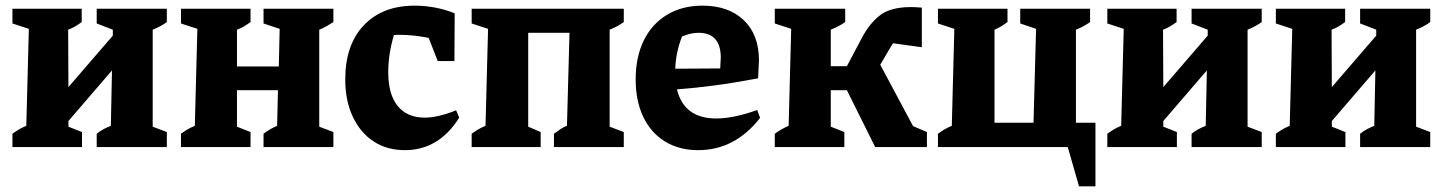

<svg xmlns="http://www.w3.org/2000/svg" viewBox="-20 -520 5104 679"><path d="M24 0V-47Q35 -55 46.5 -62Q58 -69 73 -75L82 -418L24 -437V-489H269V-442Q258 -434 246.5 -427Q235 -420 221 -415L222 -212L379 -394V-415L322 -437V-489H570V-442Q550 -427 520 -415V-72L570 -53V0H322V-47Q333 -56 346 -63Q359 -70 372 -75L376 -271L222 -92V-72L270 -53V0Z M620 0V-47Q631 -55 642.5 -62Q654 -69 669 -75L678 -418L620 -437V-489H866V-442Q855 -434 843.5 -427Q832 -420 818 -415V-285H966L969 -418L912 -437V-489H1159V-442Q1148 -435 1136 -428Q1124 -421 1109 -415V-72L1159 -53V0H912V-47Q934 -64 960 -75L963 -201H818V-72L866 -53V0Z M1412 11Q1348 11 1301 -20Q1254 -51 1227.5 -107.5Q1201 -164 1201 -239Q1201 -362 1267 -431Q1333 -500 1446 -500Q1520 -500 1588 -473L1587 -304H1528L1496 -386Q1443 -397 1387 -397Q1380 -397 1373 -396Q1353 -328 1353 -265Q1353 -186 1386.5 -145Q1420 -104 1482 -104Q1529 -104 1593 -130L1604 -104Q1532 11 1412 11Z M1648 0V-47Q1659 -55 1670.5 -62Q1682 -69 1697 -75L1706 -418L1648 -437V-489H2186V-442Q2164 -426 2136 -415V-72L2186 -53V0H1939V-47Q1948 -53 1959.5 -61.5Q1971 -70 1985 -75L1994 -404H1848V-72L1892 -53V0Z M2449 11Q2382 11 2332 -19.5Q2282 -50 2255 -106.5Q2228 -163 2228 -239Q2228 -318 2256.5 -376.5Q2285 -435 2338.5 -467.5Q2392 -500 2464 -500Q2557 -500 2610.5 -448.5Q2664 -397 2664 -307L2661 -243Q2576 -227 2508.5 -218Q2441 -209 2374 -204Q2399 -101 2513 -101Q2574 -101 2658 -131L2668 -103Q2579 11 2449 11ZM2392 -391Q2370 -335 2368 -277L2527 -278L2529 -316Q2529 -404 2450 -404Q2423 -404 2392 -391Z M2720 0V-47Q2741 -63 2769 -75L2778 -418L2720 -437V-489H2969V-442Q2948 -427 2918 -415V-286H2975L3028 -386Q3054 -436 3091.5 -465.5Q3129 -495 3202 -495Q3218 -495 3240 -493V-353L3138 -367Q3132 -357 3124 -344L3093 -291L3209 -74L3258 -53V0H3075L2975 -201H2918V-72L2966 -53V0Z M3785 -86H3854V139H3796L3756 0H3297V-47Q3308 -55 3319.5 -62Q3331 -69 3346 -75L3355 -418L3297 -437V-489H3543V-442Q3532 -434 3521 -427Q3510 -420 3497 -415V-86H3635L3644 -418L3588 -437V-489H3835V-442Q3813 -426 3785 -415Z M3896 0V-47Q3907 -55 3918.5 -62Q3930 -69 3945 -75L3954 -418L3896 -437V-489H4141V-442Q4130 -434 4118.5 -427Q4107 -420 4093 -415L4094 -212L4251 -394V-415L4194 -437V-489H4442V-442Q4422 -427 4392 -415V-72L4442 -53V0H4194V-47Q4205 -56 4218 -63Q4231 -70 4244 -75L4248 -271L4094 -92V-72L4142 -53V0Z M4492 0V-47Q4503 -55 4514.5 -62Q4526 -69 4541 -75L4550 -418L4492 -437V-489H4737V-442Q4726 -434 4714.5 -427Q4703 -420 4689 -415L4690 -212L4847 -394V-415L4790 -437V-489H5038V-442Q5018 -427 4988 -415V-72L5038 -53V0H4790V-47Q4801 -56 4814 -63Q4827 -70 4840 -75L4844 -271L4690 -92V-72L4738 -53V0Z"/></svg>

Font: Piazzolla
Style: Bold
Weight: 700
Designer: Juan Pablo del Peral
Foundry: Huerta Tipografica
Version: Version 1.330